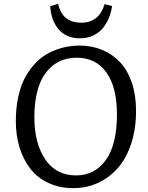

<svg xmlns="http://www.w3.org/2000/svg" viewBox="-20 -948 755 982"><path d="M276.9 -928.2Q289.1 -878.9 318.1 -855.5Q347.2 -832 396 -832Q486.8 -832 515.1 -926.8L553.2 -917Q548.8 -885.3 537.1 -856.9Q525.4 -828.6 506.1 -804.4Q486.8 -780.3 456.3 -766.1Q425.8 -752 388.2 -752Q351.6 -752 322.8 -765.4Q293.9 -778.8 276.1 -802Q258.3 -825.2 248.5 -854Q238.8 -882.8 236.8 -916ZM61 -328.1Q61 -397 73.7 -454.6Q86.4 -512.2 109.6 -554Q132.8 -595.7 163.3 -627.2Q193.8 -658.7 230.7 -677.5Q267.6 -696.3 306.6 -705.6Q345.7 -714.8 387.2 -714.8Q449.7 -714.8 502.2 -693.1Q554.7 -671.4 593.5 -630.4Q632.3 -589.4 654.1 -525.6Q675.8 -461.9 675.8 -381.8Q675.8 -288.1 650.6 -212.2Q625.5 -136.2 581.5 -87.2Q537.6 -38.1 479.7 -12Q421.9 14.2 355 14.2Q283.7 14.2 227.1 -12.5Q170.4 -39.1 134.5 -85.9Q98.6 -132.8 79.8 -194.3Q61 -255.9 61 -328.1ZM155.8 -349.1Q155.8 -214.4 211.7 -132.6Q267.6 -50.8 368.2 -50.8Q464.4 -50.8 521.2 -129.4Q578.1 -208 578.1 -363.8Q578.1 -502 524.2 -577.4Q470.2 -652.8 373 -652.8Q336.9 -652.8 305.2 -642.6Q273.4 -632.3 245.6 -608.9Q217.8 -585.4 198 -550.8Q178.2 -516.1 167 -464.6Q155.8 -413.1 155.8 -349.1Z"/></svg>

Font: Literata Book
Style: Italic
Weight: 400
Italic angle: -3°
Designer: Latin by Veronika Burian and Jose Scaglione. Greek by Irene Vlachou. Cyrillic by Vera Evstafieva
Foundry: TypeTogether
Version: Version 1.003;PS 001.003;hotconv 1.0.88;makeotf.lib2.5.64775